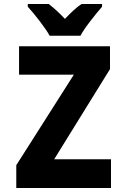

<svg xmlns="http://www.w3.org/2000/svg" viewBox="-20 -947 640 967"><path d="M385 -767Q402 -798 436 -842Q470 -886 494 -913V-927H391Q371 -914 350.5 -895Q330 -876 307 -852Q285 -875 265 -893.5Q245 -912 225 -927H120V-913Q146 -885 180.5 -840Q215 -795 230 -767ZM539 0V-145H253L534 -599V-714H76V-571H352L62 -115V0Z"/></svg>

Font: Noto Sans Mono UI ExtraBold
Style: Regular
Weight: 800
Designer: Monotype Design team
Foundry: Monotype Imaging Inc.
Version: 1.000